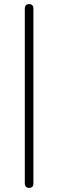

<svg xmlns="http://www.w3.org/2000/svg" viewBox="-20 -731 284 937"><path d="M122 186Q112 186 106.5 180Q101 174 101 164V-689Q101 -700 106.5 -705.5Q112 -711 122 -711Q132 -711 137.5 -705.5Q143 -700 143 -689V164Q143 186 122 186Z"/></svg>

Font: Nunito ExtraLight
Style: Regular
Weight: 200
Designer: Vernon Adams
Foundry: Vernon Adams
Version: Version 3.602